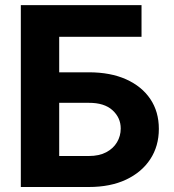

<svg xmlns="http://www.w3.org/2000/svg" viewBox="-20 -748 694 768"><path d="M63.3 0V-727.5H546.1V-600.8H216.8V-458.8H335.2Q421.7 -458.8 484.3 -430.8Q547 -402.7 581.2 -352Q615.4 -301.3 615.4 -232.4Q615.4 -163.7 581.2 -111.4Q547 -59.1 484.3 -29.5Q421.7 0 335.2 0ZM216.8 -124H335.2Q376.7 -124 404.9 -139Q433.2 -153.9 448 -179Q462.9 -204.1 462.9 -234Q462.9 -277.1 430 -307.1Q397.2 -337 335.2 -336.7H216.8Z"/></svg>

Font: Inter
Style: Regular
Weight: 400
Designer: Rasmus Andersson
Foundry: rsms
Version: Version 4.000;git-8c9346024